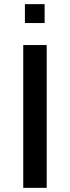

<svg xmlns="http://www.w3.org/2000/svg" viewBox="-20 -905 336 925"><path d="M92 0V-688H205V0ZM100 -794V-885H195V-794Z"/></svg>

Font: Saira Medium
Style: Regular
Weight: 500
Designer: Hector Gatti with collaboration of the Omnibus-Type team
Foundry: Omnibus-Type
Version: Version 1.100; ttfautohint (v1.8.3)